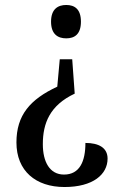

<svg xmlns="http://www.w3.org/2000/svg" viewBox="-20 -560 485 771"><path d="M246 -540C213 -540 185 -524 185 -473C185 -422 213 -406 246 -406C279 -406 305 -422 305 -473C305 -524 279 -540 246 -540ZM280 -184 270 -322H220L210 -212C101 -161 46 -98 46 12C46 126 123 191 239 191C354 191 412 140 412 77C412 33 376 14 323 14C323 88 300 141 237 141C179 141 152 89 152 19C152 -65 180 -137 280 -184Z"/></svg>

Font: Noto Serif Thai Condensed Medium
Style: Regular
Weight: 500
Width: 3
Designer: Monotype Design Team
Foundry: Monotype Imaging Inc.
Version: Version 2.002